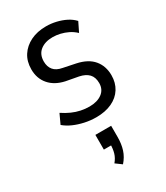

<svg xmlns="http://www.w3.org/2000/svg" viewBox="-192 -582 813 938"><g transform="rotate(-30 215.0 -113.0)"><path d="M219 9Q186 9 154 2Q122 -5 95 -17Q68 -29 48 -46L73 -100Q97 -84 120.5 -73.5Q144 -63 168 -58Q192 -53 216 -53Q260 -53 287 -73Q314 -93 314 -129Q314 -162 296.5 -180.5Q279 -199 245 -206L175 -219Q120 -231 90 -266Q60 -301 60 -352Q60 -397 81 -429.5Q102 -462 139.5 -480.5Q177 -499 227 -499Q255 -499 283 -492.5Q311 -486 335 -474Q359 -462 377 -443L351 -390Q333 -407 312.5 -417Q292 -427 270.5 -432Q249 -437 228 -437Q185 -437 158.5 -416Q132 -395 132 -355Q132 -326 147.5 -307Q163 -288 197 -282L265 -268Q326 -255 355.5 -219.5Q385 -184 385 -132Q385 -90 365 -58Q345 -26 307.5 -8.5Q270 9 219 9ZM216 273 182 248Q199 228 205.5 205.5Q212 183 212 154L226 164H171V81H260V144Q260 183 250 214.5Q240 246 216 273Z"/></g></svg>

Font: Nunito Sans 10pt Condensed
Style: Regular
Weight: 400
Width: 3
Designer: Vernon Adams
Foundry: Vernon Adams
Version: Version 3.101;gftools[0.9.27]